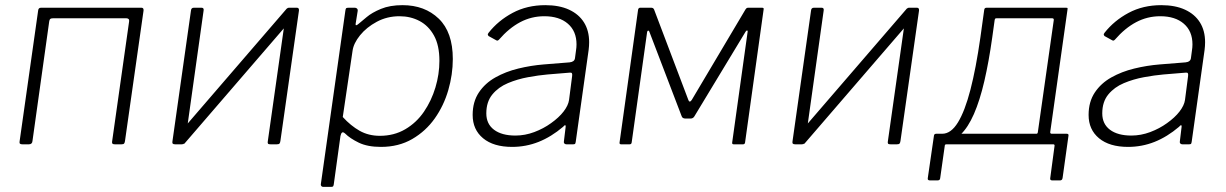

<svg xmlns="http://www.w3.org/2000/svg" viewBox="-20 -560 4758 745"><path d="M67 0Q60 0 57.5 -2.5Q55 -5 56 -11L128 -519Q129 -530 139 -530H529Q538 -530 537 -519L465 -13Q464 -6 461.5 -3Q459 0 451 0H426Q419 0 416.5 -2.5Q414 -5 415 -11L481 -477Q482 -483 479 -486Q476 -489 471 -489H185Q178 -489 175 -486.5Q172 -484 171 -477L106 -13Q105 0 92 0Z M770 -519 699 -13Q698 0 685 0H660Q653 0 650.5 -2.5Q648 -5 649 -11L721 -519Q722 -530 732 -530H762Q772 -530 770 -519ZM1140 -519 1068 -13Q1067 -6 1064.5 -3Q1062 0 1054 0H1030Q1022 0 1020 -2.5Q1018 -5 1019 -11L1091 -519Q1092 -530 1101 -530H1132Q1141 -530 1140 -519ZM1093 -527 1121 -496 695 -2 668 -34Z M1233 165Q1229 165 1226.5 161.5Q1224 158 1225 154L1320 -518Q1321 -526 1323 -528Q1325 -530 1333 -530H1357Q1362 -530 1365.5 -526.5Q1369 -523 1368 -518L1360 -468Q1359 -462 1362 -462Q1365 -462 1372 -468Q1382 -476 1402.5 -493.5Q1423 -511 1458 -525.5Q1493 -540 1542 -540Q1628 -540 1682.5 -487.5Q1737 -435 1737 -331Q1737 -271 1719.5 -210.5Q1702 -150 1667 -100.5Q1632 -51 1579.5 -20.5Q1527 10 1458 10Q1406 10 1372 -6.5Q1338 -23 1319 -42Q1311 -49 1307 -45.5Q1303 -42 1301 -32L1275 156Q1274 161 1272.5 163Q1271 165 1266 165H1233ZM1454 -33Q1509 -33 1552.5 -58.5Q1596 -84 1625 -126.5Q1654 -169 1669.5 -220.5Q1685 -272 1685 -324Q1685 -384 1664 -422Q1643 -460 1608 -478.5Q1573 -497 1530 -497Q1482 -497 1442 -475.5Q1402 -454 1377 -423Q1352 -392 1348 -363L1310 -106Q1341 -72 1375.5 -52.5Q1410 -33 1454 -33Z M2165 -68Q2119 -29 2070 -9.5Q2021 10 1967 10Q1895 10 1854.5 -23.5Q1814 -57 1814 -114Q1814 -165 1838 -201Q1862 -237 1902 -259.5Q1942 -282 1991 -294Q2040 -306 2090 -310L2190 -318Q2209 -320 2211 -334L2215 -364Q2216 -370 2216.5 -376Q2217 -382 2217 -388Q2217 -439 2183.5 -468Q2150 -497 2092 -497Q2042 -497 1998.5 -474Q1955 -451 1916 -406Q1913 -403 1910.5 -402.5Q1908 -402 1905 -404L1876 -420Q1874 -422 1873 -425Q1872 -428 1876 -433Q1913 -480 1969 -510Q2025 -540 2096 -540Q2150 -540 2188 -522.5Q2226 -505 2246 -473Q2266 -441 2266 -396Q2266 -389 2265.5 -381.5Q2265 -374 2264 -366L2214 -10Q2213 -3 2211 -1.5Q2209 0 2203 0H2178Q2173 0 2170 -3Q2167 -6 2168 -11L2175 -69Q2175 -80 2165 -68ZM2200 -265Q2201 -273 2199 -276Q2197 -279 2189 -278L2104 -271Q2070 -268 2029 -260.5Q1988 -253 1951 -237.5Q1914 -222 1890.5 -193.5Q1867 -165 1867 -120Q1867 -79 1897 -56.5Q1927 -34 1980 -34Q2017 -34 2053 -47.5Q2089 -61 2118 -82Q2149 -104 2167 -127.5Q2185 -151 2188 -172Z M2390 0Q2383 0 2384 -7L2456 -523Q2458 -530 2464 -530H2507Q2515 -530 2518 -523L2651 -172Q2653 -166 2656.5 -166Q2660 -166 2664 -172L2873 -524Q2875 -527 2877 -528.5Q2879 -530 2884 -530H2937Q2945 -530 2943 -523L2871 -7Q2870 0 2863 0H2827Q2820 0 2821 -7L2881 -437Q2882 -441 2879 -441.5Q2876 -442 2873 -437L2674 -108Q2669 -100 2659 -100H2640Q2628 -100 2625 -109L2500 -436Q2499 -441 2495.5 -441Q2492 -441 2491 -436L2431 -7Q2430 0 2423 0Z M3176 -519 3105 -13Q3104 0 3091 0H3066Q3059 0 3056.5 -2.5Q3054 -5 3055 -11L3127 -519Q3128 -530 3138 -530H3168Q3178 -530 3176 -519ZM3546 -519 3474 -13Q3473 -6 3470.5 -3Q3468 0 3460 0H3436Q3428 0 3426 -2.5Q3424 -5 3425 -11L3497 -519Q3498 -530 3507 -530H3538Q3547 -530 3546 -519ZM3499 -527 3527 -496 3101 -2 3074 -34Z M3588 140Q3584 140 3581.5 138Q3579 136 3580 131L3604 -34Q3605 -41 3613 -41H4002Q4006 -41 4007 -47L4069 -483Q4069 -489 4063 -489H3846Q3840 -489 3840 -483L3799 -522Q3800 -530 3808 -530H4115Q4121 -530 4122 -529Q4123 -528 4122 -522L4055 -47Q4055 -41 4061 -41H4119Q4127 -41 4126 -34L4103 131Q4102 136 4099.5 138Q4097 140 4093 140H4063Q4054 140 4055 132L4072 5Q4072 0 4067 0H3653Q3646 0 3646 5L3628 132Q3627 140 3618 140ZM3642 -11 3636 -41Q3670 -41 3697 -85Q3724 -129 3745.5 -212Q3767 -295 3784 -414L3799 -522H3845L3830 -414Q3817 -321 3799.5 -245.5Q3782 -170 3759 -117.5Q3736 -65 3707 -37.5Q3678 -10 3642 -11Z M4555 -68Q4509 -29 4460 -9.5Q4411 10 4357 10Q4285 10 4244.5 -23.5Q4204 -57 4204 -114Q4204 -165 4228 -201Q4252 -237 4292 -259.5Q4332 -282 4381 -294Q4430 -306 4480 -310L4580 -318Q4599 -320 4601 -334L4605 -364Q4606 -370 4606.5 -376Q4607 -382 4607 -388Q4607 -439 4573.5 -468Q4540 -497 4482 -497Q4432 -497 4388.5 -474Q4345 -451 4306 -406Q4303 -403 4300.5 -402.5Q4298 -402 4295 -404L4266 -420Q4264 -422 4263 -425Q4262 -428 4266 -433Q4303 -480 4359 -510Q4415 -540 4486 -540Q4540 -540 4578 -522.5Q4616 -505 4636 -473Q4656 -441 4656 -396Q4656 -389 4655.5 -381.5Q4655 -374 4654 -366L4604 -10Q4603 -3 4601 -1.5Q4599 0 4593 0H4568Q4563 0 4560 -3Q4557 -6 4558 -11L4565 -69Q4565 -80 4555 -68ZM4590 -265Q4591 -273 4589 -276Q4587 -279 4579 -278L4494 -271Q4460 -268 4419 -260.5Q4378 -253 4341 -237.5Q4304 -222 4280.5 -193.5Q4257 -165 4257 -120Q4257 -79 4287 -56.5Q4317 -34 4370 -34Q4407 -34 4443 -47.5Q4479 -61 4508 -82Q4539 -104 4557 -127.5Q4575 -151 4578 -172Z"/></svg>

Font: Libre Franklin ExtraLight
Style: Italic
Weight: 250
Italic angle: -8°
Designer: Pablo Impallari, Rodrigo Fuenzalida, Nhung Nguyen
Foundry: Impallari Type
Version: Version 3.000